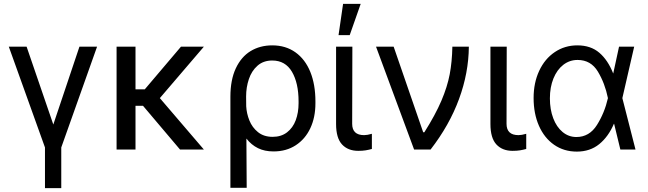

<svg xmlns="http://www.w3.org/2000/svg" viewBox="-20 -771 3339 990"><path d="M117.2 -530.3 254.9 -128.9 389.6 -530.3H480.5L295.9 -10.7V199.2H211.9V-10.7L25.4 -530.3Z M678.7 -310.5H726.6L913.1 -530.3H1031.2L804.2 -265.1L1031.2 0H908.2L717.3 -225.6H678.7V0H581.1V-530.3H678.7Z M1383.8 -537.1Q1453.1 -537.1 1503.4 -501.2Q1553.7 -465.3 1580.1 -400.1Q1606.4 -335 1606.4 -248V-238.3Q1606.4 -166 1580.1 -109.9Q1553.7 -53.7 1504.9 -22Q1456.1 9.8 1390.6 9.8Q1344.2 9.8 1310.1 -7.1Q1275.9 -23.9 1250.5 -56.6L1252 197.3H1168V-272.5Q1168 -358.9 1195.8 -418.5Q1223.6 -478 1272.2 -507.6Q1320.8 -537.1 1383.8 -537.1ZM1249.5 -223.1Q1251.5 -186 1265.9 -149.9Q1280.3 -113.8 1310.3 -89.6Q1340.3 -65.4 1385.7 -65.4Q1429.7 -65.4 1460 -88.6Q1490.2 -111.8 1504.9 -151.1Q1519.5 -190.4 1519.5 -238.3V-248Q1519.5 -342.8 1485.4 -400.9Q1451.2 -459 1383.8 -459Q1337.9 -459 1307.6 -432.1Q1277.3 -405.3 1263.2 -363Q1249 -320.8 1249 -273.4Z M1796.9 -530.3 1795.9 -132.8Q1795.9 -74.2 1857.4 -74.2Q1873.5 -74.2 1897.5 -81.1V-2.9Q1881.3 1.5 1865.2 4.2Q1849.1 6.8 1827.1 6.8Q1774.4 6.8 1743.7 -26.1Q1712.9 -59.1 1712.9 -131.8V-530.3ZM1749 -751H1839.8L1783.2 -589.8H1725.6Z M1918.9 -530.3H2009.8L2162.1 -88.9H2168Q2225.1 -179.2 2255.9 -251.5Q2286.6 -323.7 2298.8 -387.9Q2311 -452.1 2312.5 -530.3H2397.5Q2396.5 -395.5 2346.9 -260.5Q2297.4 -125.5 2200.2 0H2115.2Z M2592.8 -530.3 2591.8 -132.8Q2591.8 -74.2 2653.3 -74.2Q2669.4 -74.2 2693.4 -81.1V-2.9Q2677.2 1.5 2661.1 4.2Q2645 6.8 2623 6.8Q2570.3 6.8 2539.6 -26.1Q2508.8 -59.1 2508.8 -131.8V-530.3Z M2731.4 -265.6Q2731.4 -344.2 2760.3 -406Q2789.1 -467.8 2840.6 -502.4Q2892.1 -537.1 2957 -537.1Q3025.9 -537.1 3070.3 -499Q3114.7 -460.9 3141.6 -392.6H3142.1L3171.9 -530.3H3250L3189 -265.1L3256.8 0H3178.7L3146.5 -132.8H3145.5Q3117.2 -66.4 3069.8 -27.8Q3022.5 10.7 2954.1 10.7Q2887.7 10.7 2837.2 -24.4Q2786.6 -59.6 2759 -122.3Q2731.4 -185.1 2731.4 -265.6ZM2952.1 -64.5Q3019 -64.5 3058.1 -126.7Q3097.2 -189 3114.3 -263.7L3114.7 -265.1L3114.3 -266.6Q3099.1 -341.3 3063 -401.6Q3026.9 -461.9 2958 -461.9Q2917 -461.9 2884.5 -436.8Q2852.1 -411.6 2833.7 -366.5Q2815.4 -321.3 2815.4 -263.7Q2815.4 -207 2832.5 -161.6Q2849.6 -116.2 2880.9 -90.3Q2912.1 -64.5 2952.1 -64.5Z"/></svg>

Font: Pretendard Std
Style: Regular
Weight: 400
Designer: Base glyphs from Inter by Rasmus Andersson; Hangeul glyphs from Noto Sans CJK(Source Han Sans) by Jang Soo-young and Kan
Foundry: Kil Hyung-jin
Version: Version 1.309